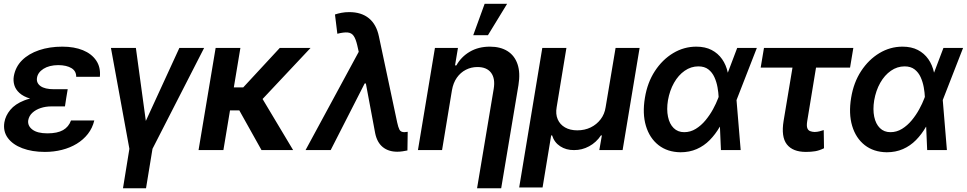

<svg xmlns="http://www.w3.org/2000/svg" viewBox="-20 -802 5166 1026"><path d="M237.3 -285.2H335L327.1 -233.4H253.9Q223.6 -233.4 197.3 -224.6Q170.9 -215.8 153.1 -199.5Q135.3 -183.1 130.9 -159.7Q126.5 -129.9 153.1 -109.6Q179.7 -89.4 233.4 -89.4Q286.6 -89.4 316.9 -106.7Q347.2 -124 359.4 -158.2H483.9Q474.1 -117.7 449.7 -86.4Q425.3 -55.2 389.9 -33.7Q354.5 -12.2 311 -1.2Q267.6 9.8 219.7 9.8Q151.4 9.8 99.6 -9.8Q47.9 -29.3 21.7 -64.9Q-4.4 -100.6 3.4 -148.4Q9.3 -183.6 34.9 -214.8Q60.5 -246.1 110.1 -265.6Q159.7 -285.2 237.3 -285.2ZM331.5 -263.7H234.4Q178.7 -263.7 141.8 -274.9Q105 -286.1 84.2 -304.9Q63.5 -323.7 56.6 -346.9Q49.8 -370.1 53.7 -394Q62.5 -444.8 97.9 -480Q133.3 -515.1 189 -533.9Q244.6 -552.7 313 -552.7Q376.5 -552.7 423.1 -533.7Q469.7 -514.6 494.1 -478.5Q518.6 -442.4 513.7 -391.6H387.2Q387.7 -421.9 362.1 -437.7Q336.4 -453.6 291.5 -454.1Q242.7 -453.6 212.4 -434.3Q182.1 -415 177.7 -386.2Q173.3 -358.9 196.5 -342Q219.7 -325.2 268.6 -325.2H341.8Z M572.8 -545.9H706.1L759.3 -155.8L938.5 -545.9H1070.8L794.9 -6.8L760.3 204.1H637.2L671.4 -6.8Z M1264.6 -545.9 1173.8 0H1041L1132.3 -545.9ZM1639.6 -545.9 1325.7 -211.9H1181.2L1183.6 -335H1279.8L1475.1 -545.9ZM1377.4 0 1251.5 -225.1 1367.7 -298.8 1546.4 0Z M2103 8.8Q2056.2 8.8 2025.6 -15.9Q1995.1 -40.5 1984.9 -89.8L1928.7 -390.1L1900.4 -509.8L1888.7 -561.5Q1880.9 -594.7 1869.6 -610.6Q1858.4 -626.5 1837.9 -628.4Q1817.4 -630.4 1782.7 -621.6L1770 -724.6Q1785.6 -730 1804.9 -733.6Q1824.2 -737.3 1846.2 -737.3Q1911.1 -737.3 1951.4 -704.3Q1991.7 -671.4 2004.9 -606.9L2102.5 -147.5Q2107.9 -122.1 2114.7 -108.9Q2121.6 -95.7 2141.1 -95.7Q2150.9 -96.2 2158.7 -97.7L2157.2 2Q2146.5 4.4 2131.3 6.6Q2116.2 8.8 2103 8.8ZM1612.8 0 1923.8 -574.7 1961.9 -356H1928.7L1747.1 0Z M2395 -319.3 2342.3 0H2213.4L2304.2 -545.9H2427.2L2411.6 -452.6H2418.9Q2444.3 -498.5 2490.5 -525.6Q2536.6 -552.7 2597.7 -552.7Q2654.3 -552.7 2692.1 -528.8Q2730 -504.9 2745.6 -459Q2761.2 -413.1 2750.5 -347.2L2658.2 204.1H2529.3L2618.2 -327.1Q2627.4 -381.8 2604.5 -412.8Q2581.5 -443.8 2531.2 -443.8Q2498 -443.8 2469.5 -429.2Q2440.9 -414.6 2421.4 -387Q2401.9 -359.4 2395 -319.3ZM2508.8 -613.8 2569.8 -781.7H2689.9L2587.4 -613.8Z M2754.4 199.7 2877.9 -545.9H3006.8L2954.6 -229Q2948.2 -192.4 2960.2 -164.6Q2972.2 -136.7 2999.3 -121.1Q3026.4 -105.5 3064.9 -105.5Q3104.5 -105.5 3136.5 -121.1Q3168.5 -136.7 3189.7 -164.6Q3210.9 -192.4 3216.3 -229L3269.5 -545.9H3397.9L3307.1 0H3182.6L3196.3 -78.6H3191.4Q3166.5 -41 3128.2 -20.3Q3089.8 0.5 3047.4 0Q3005.4 0.5 2973.6 -20.3Q2941.9 -41 2930.2 -78.6H2925.3L2879.4 199.7Z M3616.2 11.7Q3546.4 10.7 3498.8 -26.6Q3451.2 -64 3431.6 -129.4Q3412.1 -194.8 3426.3 -279.8Q3439.5 -360.8 3479.5 -422.1Q3519.5 -483.4 3577.1 -518.1Q3634.8 -552.7 3700.7 -552.7Q3748.5 -552.7 3782.7 -534.9Q3816.9 -517.1 3838.6 -486.1Q3860.4 -455.1 3869.1 -414.1L3911.6 -417.5L3915.5 -270.5L3938 0H3832.5L3820.3 -282.2Q3819.3 -307.1 3814.2 -335.7Q3809.1 -364.3 3797.6 -389.6Q3786.1 -415 3765.4 -431.2Q3744.6 -447.3 3711.9 -447.3Q3672.4 -447.3 3638.7 -423.8Q3605 -400.4 3581.8 -359.4Q3558.6 -318.4 3549.3 -265.6Q3541.5 -216.8 3549.6 -178.2Q3557.6 -139.6 3579.8 -117.7Q3602.1 -95.7 3636.2 -95.7Q3669.4 -95.7 3698.2 -113.5Q3727.1 -131.3 3750.2 -159.4Q3773.4 -187.5 3790.3 -218.5Q3807.1 -249.5 3816.9 -275.4L3919.4 -545.9H4024.4L3917.5 -271.5L3864.7 -128.9L3826.2 -124.5Q3803.2 -84.5 3772.7 -53.5Q3742.2 -22.5 3703.1 -5.4Q3664.1 11.7 3616.2 11.7Z M4540 -545.9 4522.5 -440.9H4044.9L4062.5 -545.9ZM4232.4 -545.9H4357.9L4293.5 -154.3Q4289.6 -129.9 4293.9 -117.7Q4298.3 -105.5 4309.1 -101.3Q4319.8 -97.2 4333 -96.7Q4348.1 -97.2 4359.4 -100.3Q4370.6 -103.5 4381.8 -106.9L4383.3 -9.8Q4358.4 2.4 4336.2 6.1Q4314 9.8 4286.6 9.8Q4216.3 9.8 4184.8 -30.5Q4153.3 -70.8 4167.5 -156.7Z M4718.3 11.7Q4648.4 10.7 4600.8 -26.6Q4553.2 -64 4533.7 -129.4Q4514.2 -194.8 4528.3 -279.8Q4541.5 -360.8 4581.5 -422.1Q4621.6 -483.4 4679.2 -518.1Q4736.8 -552.7 4802.7 -552.7Q4850.6 -552.7 4884.8 -534.9Q4918.9 -517.1 4940.7 -486.1Q4962.4 -455.1 4971.2 -414.1L5013.7 -417.5L5017.6 -270.5L5040 0H4934.6L4922.4 -282.2Q4921.4 -307.1 4916.3 -335.7Q4911.1 -364.3 4899.7 -389.6Q4888.2 -415 4867.4 -431.2Q4846.7 -447.3 4814 -447.3Q4774.4 -447.3 4740.7 -423.8Q4707 -400.4 4683.8 -359.4Q4660.6 -318.4 4651.4 -265.6Q4643.6 -216.8 4651.6 -178.2Q4659.7 -139.6 4681.9 -117.7Q4704.1 -95.7 4738.3 -95.7Q4771.5 -95.7 4800.3 -113.5Q4829.1 -131.3 4852.3 -159.4Q4875.5 -187.5 4892.3 -218.5Q4909.2 -249.5 4918.9 -275.4L5021.5 -545.9H5126.5L5019.5 -271.5L4966.8 -128.9L4928.2 -124.5Q4905.3 -84.5 4874.8 -53.5Q4844.2 -22.5 4805.2 -5.4Q4766.1 11.7 4718.3 11.7Z"/></svg>

Font: Inter Tight SemiBold
Style: Italic
Weight: 600
Italic angle: -9.39999°
Designer: Rasmus Andersson
Foundry: rsms
Version: Version 3.004